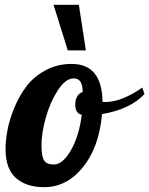

<svg xmlns="http://www.w3.org/2000/svg" viewBox="-20 -770 619 796"><path d="M277 -505Q403 -505 405 -348Q409 -347 416 -347Q484 -347 570 -407L579 -380Q520 -317 403 -297Q391 -160 324 -77Q257 6 163 6Q89 6 46 -32Q3 -70 3 -152Q3 -189 11.5 -233Q20 -277 40.5 -326Q61 -375 91 -414Q121 -453 169.5 -479Q218 -505 277 -505ZM203 -88Q240 -88 274 -147Q308 -206 319 -294Q292 -300 292 -336Q292 -377 323 -389Q322 -419 313 -432Q304 -445 285 -445Q252 -445 220 -396Q188 -347 170 -283Q152 -219 152 -169Q152 -121 163 -104.5Q174 -88 203 -88ZM261 -561 202 -750H307L336 -561Z"/></svg>

Font: Lobster Two
Style: Bold Italic
Weight: 700
Designer: Pablo Impallari
Foundry: Pablo Impallari. www.impallari.com
Version: Version 2.000